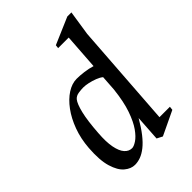

<svg xmlns="http://www.w3.org/2000/svg" viewBox="-208 -782 878 878"><g transform="rotate(-45 231.0 -343.5)"><path d="M134.5 5.9Q109 5.9 85.1 -13.9Q61.1 -33.8 47.6 -78.7Q34 -123.5 39.4 -198.5Q43.6 -254.8 61.3 -302.7Q78.9 -350.5 105.1 -386Q131.2 -421.5 162 -441.4Q192.8 -461.3 223.5 -461.5Q244.4 -461.5 270 -458.2Q295.7 -455 319.4 -447.7L331.4 -620.4H263L265 -637.1L395 -693H421.4L402.9 -572.1L367.4 -69.4H434.8L432.8 -51.6L316.1 4L289.1 -10L297.2 -134.1Q274.5 -94.7 253.1 -67.5Q231.7 -40.3 211.3 -24.2Q190.9 -8 171.7 -1Q152.5 5.9 134.5 5.9ZM178.9 -57.5Q190.2 -57.5 209.1 -69.8Q228 -82 248 -110.1Q268 -138.1 284.9 -186.3Q301.7 -234.4 309.6 -306.4L314.6 -381Q303.4 -390.3 285.6 -397.1Q267.9 -403.9 249.5 -408Q231.2 -412 216.5 -412Q205.4 -412 187 -409.6Q168.5 -407.1 158 -395Q144.8 -379.1 134.1 -335Q123.4 -290.8 118.4 -216.5Q114.2 -162.3 121.1 -126.9Q128 -91.5 143.2 -74.5Q158.3 -57.5 178.9 -57.5Z"/></g></svg>

Font: Ancizar Serif Light
Style: Italic
Weight: 300
Italic angle: -4°
Designer: Cesar Puertas, Viviana Monsalve, Julian Moncada, Julian Prieto, Jose Castro, Felipe Aragon, Mariel Hernandez, Sara Alarc
Version: Version 8.100